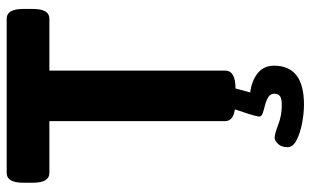

<svg xmlns="http://www.w3.org/2000/svg" viewBox="-202 -538 952 589"><g transform="rotate(-90 274.5 -244.0)"><path d="M248 212Q220 212 189.5 206Q159 200 138 189Q117 178 117 162Q117 142 127.5 132Q138 122 145 122Q158 122 186 133Q214 144 246 144Q266 144 273.5 138.5Q281 133 281 121Q281 109 270.5 102.5Q260 96 246 92.5Q232 89 221.5 85.5Q211 82 211 75Q211 72 212 67Q213 62 217.5 47Q222 32 233 0Q197 -5 197 -30V-569H38Q8 -569 8 -619V-650Q8 -700 38 -700H511Q541 -700 541 -650V-619Q541 -569 511 -569H352V-30Q352 2 297 2L285 47Q322 52 344.5 70.5Q367 89 367 120Q367 212 248 212Z"/></g></svg>

Font: Asap
Style: Bold
Weight: 700
Designer: Pablo Cosgaya
Foundry: Omnibus-Type
Version: Version 3.001; ttfautohint (v1.8.3)